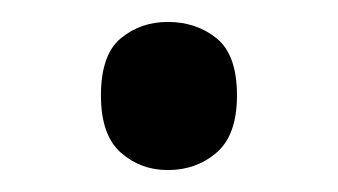

<svg xmlns="http://www.w3.org/2000/svg" viewBox="-20 -141 308 175"><path d="M72 -54Q72 -91 90 -106Q108 -121 133 -121Q159 -121 177.5 -106Q196 -91 196 -54Q196 -18 177.5 -2Q159 14 133 14Q108 14 90 -2Q72 -18 72 -54Z"/></svg>

Font: guzrati15
Style: Regular
Weight: 400
Designer: Jelle Bosma - Monotype Design Team
Foundry: Monotype Imaging Inc.
Version: Version 2.006